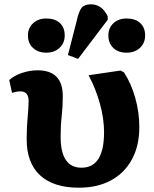

<svg xmlns="http://www.w3.org/2000/svg" viewBox="-20 -860 717 893"><path d="M347 13Q229 13 166.5 -44.5Q104 -102 104 -213Q104 -266 108.5 -313.5Q113 -361 113 -391Q113 -435 75 -435Q56 -435 36 -428L23 -488Q47 -509 83 -521Q119 -533 155 -533Q272 -533 272 -413Q272 -364 267 -320.5Q262 -277 262 -224Q262 -80 359 -80Q464 -80 464 -245Q464 -308 445 -377Q426 -446 392 -510L541 -532L557 -523Q590 -472 609 -405Q628 -338 628 -269Q628 -182 593.5 -118.5Q559 -55 496 -21Q433 13 347 13ZM343 -586 296 -604 336 -760Q346 -807 359.5 -823.5Q373 -840 403 -840Q454 -840 481 -784V-768ZM195 -615Q157 -615 133.5 -637Q110 -659 110 -695Q110 -730 134 -752Q158 -774 195 -774Q236 -774 258.5 -753Q281 -732 281 -695Q281 -660 257 -637.5Q233 -615 195 -615ZM569 -615Q530 -615 507 -637Q484 -659 484 -695Q484 -730 507.5 -752Q531 -774 569 -774Q609 -774 632 -753Q655 -732 655 -695Q655 -660 631 -637.5Q607 -615 569 -615Z"/></svg>

Font: Literata 7pt
Style: Bold
Weight: 700
Designer: Latin by Veronika Burian and Jose Scaglione. Greek by Irene Vlachou. Cyrillic by Vera Evstafieva.
Foundry: TypeTogether
Version: Version 3.002